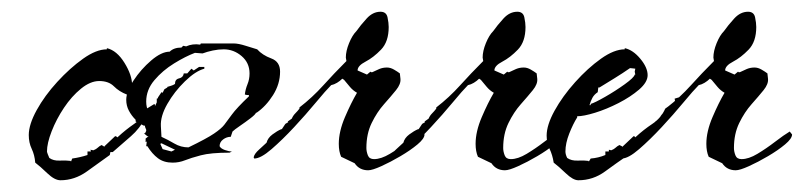

<svg xmlns="http://www.w3.org/2000/svg" viewBox="-20 -300 1369 327"><path d="M83 7Q73 7 60.5 -5Q48 -17 40 -23Q39 -36 34 -46.5Q29 -57 29 -70Q29 -88 42.5 -112.5Q56 -137 77.5 -160.5Q99 -184 121.5 -200Q144 -216 162 -216V-218Q179 -214 192 -193Q205 -172 205 -155Q205 -151 203 -145Q201 -139 196 -139Q183 -144 174 -153Q165 -162 149 -162Q134 -162 118 -149Q102 -136 89 -116.5Q76 -97 68 -76.5Q60 -56 60 -42Q60 -41 61.5 -37Q63 -33 64 -31Q71 -26 81.5 -26.5Q92 -27 100 -26L101 -25L103 -30Q117 -32 129 -36V-42H135L134 -45L139 -44Q144 -46 146.5 -48.5Q149 -51 153 -53L158 -50V-51L176 -68H177L181 -66V-67Q194 -79 208.5 -89Q223 -99 230 -115L243 -123L244 -121Q244 -114 239 -108Q234 -102 228 -100Q218 -81 203 -68Q188 -55 172 -41H168L167 -36Q149 -23 128 -8Q107 7 83 7ZM255 -124 247 -126V-132L256 -135L257 -132Z M274 -23Q259 -23 249 -30.5Q239 -38 231 -51H229L230 -59L228 -58V-64L233 -68H231L225 -73H227L229 -77V-79L227 -84V-86H225L211 -93V-96Q204 -103 199.5 -111.5Q195 -120 195 -130Q195 -144 207.5 -163Q220 -182 237.5 -197Q255 -212 269 -212Q276 -219 289 -219L292 -222L297 -221Q308 -226 321 -224L322 -226H378Q386 -226 398.5 -222Q411 -218 418 -216Q427 -206 442 -200.5Q457 -195 457 -178Q457 -157 445 -138Q433 -119 417 -108H416Q415 -105 406.5 -98.5Q398 -92 388.5 -85.5Q379 -79 376 -76L373 -67Q366 -67 360 -62.5Q354 -58 354 -51Q356 -47 363 -44.5Q370 -42 375 -42L371 -40Q339 -40 322 -35.5Q305 -31 295 -27Q285 -23 274 -23ZM301 -49Q332 -64 344.5 -72.5Q357 -81 362 -87.5Q367 -94 375 -105Q383 -116 404 -136V-138Q400 -138 397 -139Q398 -148 401.5 -156.5Q405 -165 405 -175Q405 -193 391.5 -204.5Q378 -216 361 -216Q352 -216 342.5 -214Q333 -212 325 -209L312 -210Q296 -204 276.5 -192Q257 -180 243 -163.5Q229 -147 229 -127Q229 -117 233 -110L237 -109V-112L242 -115L249 -130V-134L255 -143L257 -142L260 -148L265 -151V-152Q268 -153 271.5 -154Q275 -155 278 -157Q278 -165 285 -166.5Q292 -168 293 -175H299L306 -183L310 -180L319 -186H328V-183Q313 -179 295 -161.5Q277 -144 265 -123Q253 -102 254 -85L255 -67Q266 -62 277 -55.5Q288 -49 301 -49ZM272 -42 278 -45 255 -56 253 -55 257 -46Z M607 -10Q592 -10 584 -22L561 -33Q557 -42 557 -55Q557 -76 567.5 -100.5Q578 -125 588 -142Q581 -146 576 -152Q571 -158 566 -164L563 -166Q559 -162 554 -159Q549 -156 544 -155Q535 -146 518 -125.5Q501 -105 481 -83.5Q461 -62 442.5 -46Q424 -30 413 -30L412 -32Q413 -38 421.5 -45.5Q430 -53 434 -57Q436 -65 444 -71Q452 -77 459 -80H460L466 -89L471 -92L470 -93L477 -98Q479 -103 483 -107Q487 -111 490 -115V-117Q512 -134 530.5 -154.5Q549 -175 569 -195L570 -196L569 -202Q569 -213 574.5 -226.5Q580 -240 587 -247Q594 -257 604.5 -268.5Q615 -280 628 -280Q638 -280 640 -270.5Q642 -261 642 -254Q642 -229 629 -215.5Q616 -202 602.5 -195Q589 -188 589 -180L605 -173L611 -178L612 -177H614Q620 -180 626 -182.5Q632 -185 639 -185Q645 -185 651 -181.5Q657 -178 661 -175L662 -166Q663 -157 654.5 -146.5Q646 -136 634 -122.5Q622 -109 613 -90.5Q604 -72 604 -48Q604 -42 606.5 -35.5Q609 -29 617 -29Q629 -29 644 -38Q659 -47 674 -58.5Q689 -70 699 -76L703 -71Q703 -64 691 -54Q679 -44 662 -34Q645 -24 629.5 -17Q614 -10 607 -10Z M840 -10Q825 -10 817 -22L794 -33Q790 -42 790 -55Q790 -76 800.5 -100.5Q811 -125 821 -142Q814 -146 809 -152Q804 -158 799 -164L796 -166Q792 -162 787 -159Q782 -156 777 -155Q768 -146 751 -125.5Q734 -105 714 -83.5Q694 -62 675.5 -46Q657 -30 646 -30L645 -32Q646 -38 654.5 -45.5Q663 -53 667 -57Q669 -65 677 -71Q685 -77 692 -80H693L699 -89L704 -92L703 -93L710 -98Q712 -103 716 -107Q720 -111 723 -115V-117Q745 -134 763.5 -154.5Q782 -175 802 -195L803 -196L802 -202Q802 -213 807.5 -226.5Q813 -240 820 -247Q827 -257 837.5 -268.5Q848 -280 861 -280Q871 -280 873 -270.5Q875 -261 875 -254Q875 -229 862 -215.5Q849 -202 835.5 -195Q822 -188 822 -180L838 -173L844 -178L845 -177H847Q853 -180 859 -182.5Q865 -185 872 -185Q878 -185 884 -181.5Q890 -178 894 -175L895 -166Q896 -157 887.5 -146.5Q879 -136 867 -122.5Q855 -109 846 -90.5Q837 -72 837 -48Q837 -42 839.5 -35.5Q842 -29 850 -29Q862 -29 877 -38Q892 -47 907 -58.5Q922 -70 932 -76L936 -71Q936 -64 924 -54Q912 -44 895 -34Q878 -24 862.5 -17Q847 -10 840 -10Z M965 7Q956 7 943.5 -5Q931 -17 923 -23Q921 -36 916 -46.5Q911 -57 911 -69Q911 -87 924.5 -111.5Q938 -136 959.5 -160Q981 -184 1003.5 -200Q1026 -216 1044 -216V-218Q1058 -215 1070.5 -200Q1083 -185 1083 -172Q1083 -160 1068.5 -147.5Q1054 -135 1033.5 -124.5Q1013 -114 993.5 -108Q974 -102 963 -102V-100Q956 -89 949.5 -72.5Q943 -56 943 -42Q943 -37 946 -31Q953 -26 964 -26.5Q975 -27 982 -26L983 -25L986 -30Q999 -31 1011 -36V-42H1017V-45L1021 -44Q1026 -46 1028.5 -48.5Q1031 -51 1035 -53L1041 -50V-51L1059 -68H1060L1063 -66V-67Q1076 -79 1091 -89Q1106 -99 1113 -115L1124 -123L1126 -121Q1126 -114 1121 -108Q1116 -102 1109 -100Q1101 -81 1085.5 -68Q1070 -55 1054 -41H1051L1050 -36Q1031 -23 1010.5 -8Q990 7 965 7ZM984 -121H986V-123Q993 -125 1010.5 -135Q1028 -145 1044 -156.5Q1060 -168 1061 -173H1062L1061 -178L1062 -183Q1061 -183 1058 -183.5Q1055 -184 1053 -184Q1040 -175 1027 -167Q1014 -159 1001 -151H999L998 -143Q992 -139 989 -133.5Q986 -128 984 -121ZM1136 -124 1130 -126 1129 -132 1139 -135 1140 -132Z M1233 -10Q1218 -10 1210 -22L1187 -33Q1183 -42 1183 -55Q1183 -76 1193.5 -100.5Q1204 -125 1214 -142Q1207 -146 1202 -152Q1197 -158 1192 -164L1189 -166Q1185 -162 1180 -159Q1175 -156 1170 -155Q1161 -146 1144 -125.5Q1127 -105 1107 -83.5Q1087 -62 1068.5 -46Q1050 -30 1039 -30L1038 -32Q1039 -38 1047.5 -45.5Q1056 -53 1060 -57Q1062 -65 1070 -71Q1078 -77 1085 -80H1086L1092 -89L1097 -92L1096 -93L1103 -98Q1105 -103 1109 -107Q1113 -111 1116 -115V-117Q1138 -134 1156.5 -154.5Q1175 -175 1195 -195L1196 -196L1195 -202Q1195 -213 1200.5 -226.5Q1206 -240 1213 -247Q1220 -257 1230.5 -268.5Q1241 -280 1254 -280Q1264 -280 1266 -270.5Q1268 -261 1268 -254Q1268 -229 1255 -215.5Q1242 -202 1228.5 -195Q1215 -188 1215 -180L1231 -173L1237 -178L1238 -177H1240Q1246 -180 1252 -182.5Q1258 -185 1265 -185Q1271 -185 1277 -181.5Q1283 -178 1287 -175L1288 -166Q1289 -157 1280.5 -146.5Q1272 -136 1260 -122.5Q1248 -109 1239 -90.5Q1230 -72 1230 -48Q1230 -42 1232.5 -35.5Q1235 -29 1243 -29Q1255 -29 1270 -38Q1285 -47 1300 -58.5Q1315 -70 1325 -76L1329 -71Q1329 -64 1317 -54Q1305 -44 1288 -34Q1271 -24 1255.5 -17Q1240 -10 1233 -10Z"/></svg>

Font: Kolker Brush
Style: Regular
Weight: 400
Designer: Robert E. Leuschke
Foundry: Robert E. Leuschke
Version: Version 1.010; ttfautohint (v1.8.3)